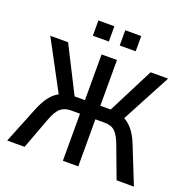

<svg xmlns="http://www.w3.org/2000/svg" viewBox="-152 -1046 1187 1196"><g transform="rotate(20 441.0 -448.5)"><path d="M21 0 120 -246Q139 -292 161.5 -323.5Q184 -355 213 -373.5Q242 -392 277 -397L232 -365L50 -705H168L331 -383L312 -402H390V-705H492V-402H570L551 -383L715 -705H831L650 -365L606 -397Q643 -392 672.5 -371.5Q702 -351 724 -319.5Q746 -288 762 -247L861 0H746L669 -206Q649 -262 624 -287Q599 -312 554 -312H492V0H390V-312H329Q289 -312 262.5 -290Q236 -268 213 -206L136 0ZM477 -796V-897H583V-796ZM299 -796V-897H405V-796Z"/></g></svg>

Font: Nunito Sans 7pt Condensed SemiBold
Style: Regular
Weight: 600
Width: 3
Designer: Vernon Adams
Foundry: Vernon Adams
Version: Version 3.101;gftools[0.9.27]